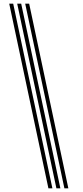

<svg xmlns="http://www.w3.org/2000/svg" viewBox="-20 -820 450 1040"><path d="M263.8 200H242.2L30 -800H51.5ZM350.2 200H328.8L116.5 -800H138ZM307 200H285.5L73.2 -800H94.8Z"/></svg>

Font: Big Shoulders Inline Display Thin
Style: Bold
Weight: 700
Version: Version 2.002